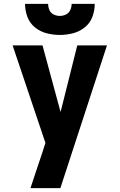

<svg xmlns="http://www.w3.org/2000/svg" viewBox="-20 -969 616 989"><path d="M137 0H291L531 -735H378L292 -392L199 -735H45L214 -233L199 -186Q183 -140 168 -93.5Q153 -47 137 0ZM288 -789Q322 -789 355.5 -797.5Q389 -806 416.5 -828Q444 -850 456 -882.5Q468 -915 468 -949H349Q349 -933 342 -917.5Q335 -902 320 -894.5Q305 -887 288 -887Q272 -887 256.5 -894.5Q241 -902 234.5 -917.5Q228 -933 228 -949H109Q109 -915 121 -882.5Q133 -850 160 -828Q187 -806 220.5 -797.5Q254 -789 288 -789Z"/></svg>

Font: Iosevka Sparkle Heavy
Style: Regular
Weight: 900
Designer: Belleve Invis
Foundry: Belleve Invis
Version: Version 4.5.0; ttfautohint (v1.8.3)